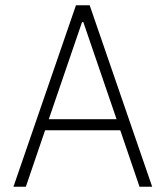

<svg xmlns="http://www.w3.org/2000/svg" viewBox="-20 -708 629 728"><path d="M31 0 268 -688H320L557 0H509L436 -214H151L78 0ZM165 -256H422L296 -624H291Z"/></svg>

Font: Saira SemiCondensed ExtraLight
Style: Regular
Weight: 250
Width: 4
Designer: Hector Gatti with collaboration of the Omnibus-Type team
Foundry: Omnibus-Type
Version: Version 1.101